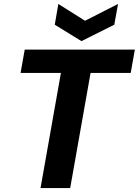

<svg xmlns="http://www.w3.org/2000/svg" viewBox="-20 -951 702 971"><path d="M185 0 288 -582H84L105 -700H662L641 -582H438L335 0ZM577 -931 558 -826 392 -743 257 -826 275 -931 410 -846Z"/></svg>

Font: DM Sans 16pt Black
Style: Italic
Weight: 900
Italic angle: -10°
Version: Version 4.004;gftools[0.9.30]